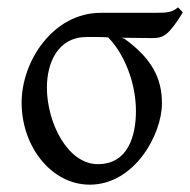

<svg xmlns="http://www.w3.org/2000/svg" viewBox="-20 -489 519 524"><path d="M247 -41C164 -41 108 -155 108 -250C108 -319 139 -388 216 -388H240C250 -388 262 -388 275 -387C317 -345 351 -266 351 -186C351 -119 330 -41 247 -41ZM479 -455 466 -469C450 -456 440 -454 404 -454H255C125 -454 39 -322 39 -209C39 -88 121 15 225 15C347 15 422 -122 422 -207C422 -277 393 -330 320 -383C318 -384 315 -385 312 -386C353 -386 361 -385 394 -385C426 -385 439 -391 479 -455Z"/></svg>

Font: Temporarium
Style: Regular
Weight: 400
Version: Version 1.1